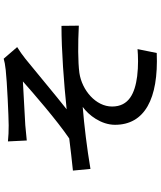

<svg xmlns="http://www.w3.org/2000/svg" viewBox="65 -883 870 1040"><g transform="rotate(-90 500.0 -363.0)"><path d="M254 -755 259 -653C285 -655 316 -659 342 -661C384 -664 536 -671 579 -674C517 -619 370 -491 270 -423C219 -417 150 -408 96 -403L105 -308C217 -327 341 -342 441 -350C396 -318 344 -250 344 -175C344 -15 484 61 733 51L754 -53C717 -50 664 -48 607 -55C516 -67 443 -99 443 -191C443 -279 531 -354 625 -368C686 -376 784 -376 881 -371L880 -465C746 -465 572 -452 428 -437C503 -496 628 -601 701 -660C718 -674 748 -695 765 -705L702 -778C689 -774 669 -770 641 -767C582 -760 384 -751 341 -751C309 -751 282 -752 254 -755Z"/></g></svg>

Font: Noto Sans JP Medium
Style: Regular
Weight: 500
Designer: Ryoko NISHIZUKA 西塚涼子 (kana, bopomofo & ideographs); Paul D. Hunt (Latin, Greek & Cyrillic); Sandoll Communications 산돌커뮤니
Foundry: Adobe
Version: Version 2.004;hotconv 1.0.118;makeotfexe 2.5.65603